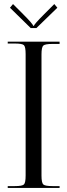

<svg xmlns="http://www.w3.org/2000/svg" viewBox="-20 -924 330 944"><path d="M159 -786H131L29 -886L44 -904L93 -855Q143 -805 143 -797H147Q147 -804 198 -855L247 -904L262 -886ZM18 -710V-719H273V-708H238Q202 -708 193 -700Q184 -692 184 -656V-61Q184 -25 193 -17Q202 -9 238 -9H273V0H18V-9H53Q89 -9 97.5 -17Q106 -25 106 -61V-658Q106 -694 97.5 -702Q89 -710 53 -710Z"/></svg>

Font: FoglihtenNo06
Style: Regular
Weight: 500
Designer: gluk (gluksza@wp.pl)
Foundry: gluk (gluksza@wp.pl)
Version: Version 0.76